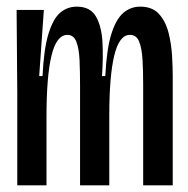

<svg xmlns="http://www.w3.org/2000/svg" viewBox="-20 -558 567 578"><path d="M32 0V-277L30 -528H112L98 -329H108Q112 -411 126 -456.5Q140 -502 161.5 -520Q183 -538 211 -538Q252 -538 269 -508Q286 -478 288.5 -430.5Q291 -383 287 -329H297Q301 -410 315 -455Q329 -500 351 -519Q373 -538 402 -538Q439 -538 459 -515.5Q479 -493 487.5 -459Q496 -425 498 -389.5Q500 -354 500 -328V0H411V-305Q411 -346 409 -379Q407 -412 399 -432.5Q391 -453 371 -453Q339 -453 324 -391Q309 -329 309 -211V0H221V-299Q221 -342 219.5 -376.5Q218 -411 210 -432Q202 -453 183 -453Q150 -453 135 -390.5Q120 -328 120 -208V0Z"/></svg>

Font: Bricolage Grotesque 48pt Condensed
Style: Regular
Weight: 400
Width: 3
Designer: Mathieu Triay
Foundry: Atelier Triay
Version: Version 1.000; ttfautohint (v1.8.4.7-5d5b);gftools[0.9.32]